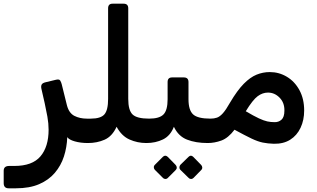

<svg xmlns="http://www.w3.org/2000/svg" viewBox="-69 -770 1717 1039"><path d="M-22 249Q-49 249 -49 221V154Q-49 128 -19 128H9Q106 128 150 76Q194 24 194 -68Q194 -102 187.5 -138.5Q181 -175 173 -211L155 -290Q152 -304 156.5 -312.5Q161 -321 178 -325L232 -338Q251 -343 256.5 -334.5Q262 -326 265 -314L293 -201Q304 -158 333.5 -143Q363 -128 401 -128H420Q437 -128 437 -113V-26Q437 4 407 4Q367 4 335.5 -5Q304 -14 295 -28Q293 27 277 76.5Q261 126 228 165Q195 204 143 226.5Q91 249 17 249Z M407 4Q392 4 392 -12V-98Q392 -128 422 -128Q476 -128 496 -151Q516 -174 516 -235V-725Q516 -750 540 -750H600Q625 -750 625 -725V-235Q625 -173 648.5 -150.5Q672 -128 738 -128Q753 -128 753 -113V-26Q753 4 723 4Q675 4 632 -15Q589 -34 562 -84Q538 -32 497 -14Q456 4 407 4Z M723 4Q708 4 708 -12V-98Q708 -128 738 -128Q794 -128 816 -151Q838 -174 838 -233V-326Q838 -351 862 -351H926Q951 -351 951 -326V-233Q951 -174 976 -151Q1001 -128 1070 -128Q1085 -128 1085 -113V-26Q1085 4 1055 4Q990 4 943 -14.5Q896 -33 872 -84Q853 -35 813 -15.5Q773 4 723 4ZM839 193Q833 199 825 198.5Q817 198 812 192L769 149Q764 144 763.5 136Q763 128 769 122L812 79Q825 66 839 79L881 122Q887 128 887.5 136Q888 144 882 150ZM978 193Q972 199 964 198.5Q956 198 951 192L907 149Q902 144 902 136Q902 128 907 122L951 79Q964 66 977 79L1019 122Q1025 128 1025.5 136Q1026 144 1020 150Z M1413 8Q1380 7 1353 1.5Q1326 -4 1291.5 -20.5Q1257 -37 1200 -68Q1166 -23 1129 -9.5Q1092 4 1055 4Q1040 4 1040 -11V-98Q1040 -128 1070 -128Q1090 -128 1105.5 -133.5Q1121 -139 1137.5 -157.5Q1154 -176 1176 -215Q1215 -281 1250 -316.5Q1285 -352 1319.5 -366Q1354 -380 1391 -380Q1441 -380 1483.5 -354.5Q1526 -329 1551.5 -282Q1577 -235 1577 -172Q1577 -120 1557.5 -78.5Q1538 -37 1501.5 -14Q1465 9 1413 8ZM1416 -109Q1438 -108 1454 -122Q1470 -136 1470 -171Q1471 -214 1444 -241.5Q1417 -269 1381 -269Q1352 -269 1325.5 -249.5Q1299 -230 1261 -168Q1305 -142 1332 -129.5Q1359 -117 1377.5 -113Q1396 -109 1416 -109Z"/></svg>

Font: Rubik Medium
Style: Regular
Weight: 500
Designer: Hubert and Fischer
Foundry: Hubert and Fischer
Version: Version 2.300; ttfautohint (v1.8.4.7-5d5b);gftools[0.9.30]